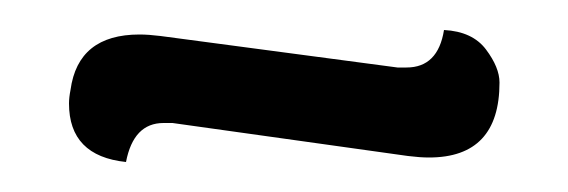

<svg xmlns="http://www.w3.org/2000/svg" viewBox="-20 -363 379 128"><path d="M64 -255Q26 -259 26 -294Q26 -298 27 -303Q32 -340 73 -340Q79 -340 87 -339L245 -318Q248 -318 251 -318Q272 -318 276 -343Q295 -342 304 -330Q313 -318 313 -308Q313 -258 266 -258Q260 -258 252 -259L95 -281Q92 -281 89 -281Q69 -281 64 -255Z"/></svg>

Font: el_Medula One
Style: Regular
Weight: 400
Designer: Luciano Vergara
Foundry: Luciano Vergara
Version: Version 1.002 August 17, 2020